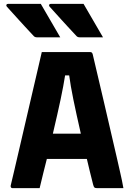

<svg xmlns="http://www.w3.org/2000/svg" viewBox="-20 -968 690 988"><path d="M190 -948Q216 -902 240 -862Q264 -822 290 -776H170Q160 -776 154 -782Q127 -811 109 -830.5Q91 -850 77 -865.5Q63 -881 48.5 -897Q34 -913 15 -934Q11 -939 13 -943.5Q15 -948 21 -948ZM410 -948Q436 -902 460 -862Q484 -822 510 -776H390Q380 -776 374 -782Q347 -811 329 -830.5Q311 -850 297 -865.5Q283 -881 268.5 -897Q254 -913 235 -934Q231 -939 233 -943.5Q235 -948 241 -948ZM184 0H43Q40 0 37 -3Q34 -6 35 -13Q41 -38 53 -89Q65 -140 80.5 -207Q96 -274 113 -347Q130 -420 146 -489Q162 -558 175 -613.5Q188 -669 195 -700H445Q454 -700 457 -689Q482 -583 513.5 -448.5Q545 -314 582 -153Q590 -116 599 -78Q608 -40 615 0H478Q469 0 465.5 -3.5Q462 -7 459 -19Q450 -54 442 -87Q434 -120 427 -150H221Q212 -116 203 -78.5Q194 -41 184 0ZM315 -580Q307 -528 292 -457Q277 -386 252 -280H396Q372 -385 357.5 -456Q343 -527 336 -580Z"/></svg>

Font: Recursive Sn Lnr St XBd
Style: Regular
Weight: 800
Version: Version 1.079;hotconv 1.0.112;makeotfexe 2.5.65598; ttfautoh